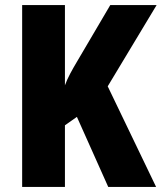

<svg xmlns="http://www.w3.org/2000/svg" viewBox="-20 -734 635 754"><path d="M593 0H405L282 -275L235 -242V0H67V-714H235V-399Q243 -421 255.5 -444.5Q268 -468 283 -493L413 -714H595L403 -395Z"/></svg>

Font: Noto Sans Bengali Condensed ExtraBold
Style: Regular
Weight: 800
Width: 3
Designer: Joana Ranito - Universal Thirst; Jelle Bosma - Monotype Design Team
Foundry: Universal Thirst ehf.
Version: Version 3.000; ttfautohint (v1.8.4.7-5d5b)